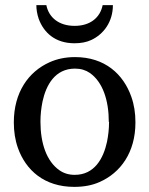

<svg xmlns="http://www.w3.org/2000/svg" viewBox="-20 -717 583 750"><path d="M406 -241C406 -214 403 -188 398 -163C384 -98 349 -34 272 -34C249 -34 229 -40 212 -52C162 -87 138 -157 138 -242C138 -269 141 -295 146 -320C160 -385 195 -449 273 -449C296 -449 315 -443 331 -432C381 -397 405 -326 405 -241ZM509 -240C509 -275 504 -308 493 -339C462 -427 390 -494 273 -494C236 -494 203 -487 174 -474C91 -437 34 -356 34 -239C34 -203 39 -170 50 -139C81 -52 153 13 270 13C307 13 340 7 369 -6C451 -42 509 -122 509 -238ZM271 -616C212 -616 171 -647 161 -697H122C122 -680 125 -662 131 -644C151 -589 196 -548 271 -548C296 -548 318 -552 337 -561C384 -583 421 -631 421 -697H381C371 -647 331 -616 272 -616Z"/></svg>

Font: Veleka
Style: Regular
Weight: 400
Designer: Stefan Peev, Context Ltd, 2016; SIL International, 1997-2014.
Foundry: Stefan Peev, Context Ltd, 2016
Version: Version 1.000